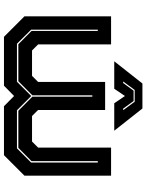

<svg xmlns="http://www.w3.org/2000/svg" viewBox="95 -833 738 968"><g transform="rotate(90 464.0 -349.0)"><path d="M62.5 -540H204V-172L234.5 -141.5H362.5L393 -172V-510H534.5V-172L565 -141.5H693.5L724 -172V-540H865.5V-103L762.5 0H515.5L464 -51L412 0H165.5L62.5 -103ZM129.5 -473V-137L200.5 -65.5H392L464 -137.5L536 -65.5H728L799.5 -137V-473H792.5V-139L725.5 -72.5H538.5L467.5 -143V-445.5H460.5V-143L389.5 -72.5H203L136 -139V-473ZM401 -698H527L639 -556H500.5L464 -610L427.5 -556H289ZM433.5 -659 391 -601H398.5L437 -653.5H489.5L527.5 -601H535.5L493 -659Z"/></g></svg>

Font: Tourney Expanded ExtraBold
Style: Regular
Weight: 800
Width: 7
Designer: Tyler Finck
Foundry: Etcetera Type Co
Version: Version 1.010; ttfautohint (v1.8.3)